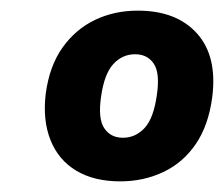

<svg xmlns="http://www.w3.org/2000/svg" viewBox="-20 -736 421 361"><path d="M206 -395Q157 -395 123.5 -415Q90 -435 75 -472.5Q60 -510 66 -560Q73 -612 97.5 -646.5Q122 -681 158.5 -698.5Q195 -716 239 -716Q312 -716 350.5 -673Q389 -630 379 -553Q372 -500 348 -465Q324 -430 287 -412.5Q250 -395 206 -395ZM211 -477Q235 -477 252 -495.5Q269 -514 275 -558Q281 -599 269 -616.5Q257 -634 234 -634Q210 -634 193 -615.5Q176 -597 170 -554Q164 -513 176 -495Q188 -477 211 -477Z"/></svg>

Font: Nunito Sans 10pt SemiCondensed Black
Style: Italic
Weight: 900
Width: 4
Italic angle: -9°
Designer: Vernon Adams
Foundry: Vernon Adams
Version: Version 3.101;gftools[0.9.27]